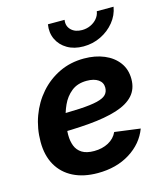

<svg xmlns="http://www.w3.org/2000/svg" viewBox="-115 -853 820 952"><g transform="rotate(-15 295.0 -376.5)"><path d="M269.4 11.7Q196.7 11.7 144 -14.9Q91.3 -41.5 62.9 -91.4Q34.6 -141.2 34.6 -210.9Q34.6 -280 57.4 -342.1Q80.2 -404.1 122.1 -451.9Q164.1 -499.8 221.6 -527.4Q279.1 -555 348.5 -555Q406.2 -555 451.9 -535.9Q497.5 -516.8 523.9 -481.2Q550.3 -445.7 550.3 -396Q550.3 -345.1 520.5 -312.3Q490.8 -279.4 432.7 -261Q374.6 -242.6 289.6 -235.3Q204.6 -228 94 -228L109.2 -316.6Q202.7 -316.6 262.4 -319.7Q322.1 -322.9 355.1 -331Q388.1 -339.1 401.1 -353.2Q414.1 -367.2 414.1 -388.8Q414.1 -414.7 392.5 -429.7Q370.8 -444.7 333.4 -444.7Q285.6 -444.7 254.8 -419.9Q224 -395.2 206.9 -357.5Q189.7 -319.8 182.7 -279.7Q175.7 -239.5 175.7 -208.5Q175.7 -177.4 185.3 -152.4Q195 -127.5 217.9 -113Q240.8 -98.6 280 -98.6Q322 -98.6 354 -115.9Q385.9 -133.2 399.8 -164.1L531.4 -146.7Q504.6 -75.1 435 -31.7Q365.5 11.7 269.4 11.7ZM363.6 -613.3Q315.8 -613.3 281.1 -633.6Q246.4 -653.9 230.1 -688.3Q213.7 -722.7 220.6 -765H306.2Q301.1 -734.2 321.4 -713.8Q341.7 -693.5 377.2 -693.5Q400.7 -693.5 421 -702.8Q441.2 -712 454.8 -728.2Q468.4 -744.3 471.5 -765H557.6Q550.7 -722.7 522.6 -688.2Q494.5 -653.6 453 -633.5Q411.5 -613.3 363.6 -613.3Z"/></g></svg>

Font: Adwaita Sans
Style: Italic
Weight: 400
Italic angle: -9.39999°
Designer: Rasmus Andersson
Foundry: rsms
Version: Version 4.001;git-9221beed3